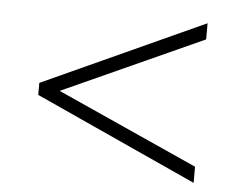

<svg xmlns="http://www.w3.org/2000/svg" viewBox="-42 -586 756 604"><g transform="rotate(5 335.5 -284.0)"><path d="M590 -32 79 -265V-303L590 -536V-485L144 -283V-284L590 -83Z"/></g></svg>

Font: Nunito Sans 7pt SemiExpanded ExtraLight
Style: Regular
Weight: 250
Width: 6
Designer: Vernon Adams
Foundry: Vernon Adams
Version: Version 3.101;gftools[0.9.27]